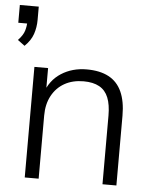

<svg xmlns="http://www.w3.org/2000/svg" viewBox="-60 -794 673 839"><g transform="rotate(5 276.5 -374.5)"><path d="M29 -573 -2 -596Q20 -619 26 -639.5Q32 -660 32 -679L53 -671H-7V-749H76V-691Q76 -658 66 -628.5Q56 -599 29 -573ZM80 0V-485H140V-372H129Q149 -432 197.5 -463Q246 -494 309 -494Q367 -494 405.5 -473.5Q444 -453 463 -411Q482 -369 482 -306V0H421V-301Q421 -349 408.5 -380Q396 -411 369 -426Q342 -441 300 -441Q252 -441 216.5 -421Q181 -401 161 -364Q141 -327 141 -277V0Z"/></g></svg>

Font: Nunito Sans 12pt Light
Style: Regular
Weight: 300
Designer: Vernon Adams
Foundry: Vernon Adams
Version: Version 3.101;gftools[0.9.27]